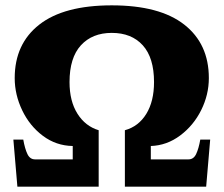

<svg xmlns="http://www.w3.org/2000/svg" viewBox="-20 -698 836 718"><path d="M30 -176H67Q73 -142 82.5 -122Q92 -102 111 -102H252V-152Q190 -153 140.5 -190Q91 -227 63 -285.5Q35 -344 35 -406Q35 -534 127 -606Q219 -678 398 -678Q577 -678 669 -606Q761 -534 761 -406Q761 -344 732.5 -286.5Q704 -229 654 -191.5Q604 -154 544 -152V-102H685Q704 -102 713.5 -122Q723 -142 729 -176H766L751 0H447V-211Q498 -225 527 -272Q556 -319 556 -391Q556 -482 514 -528.5Q472 -575 398 -575Q325 -575 282.5 -528.5Q240 -482 240 -391Q240 -320 269.5 -273Q299 -226 349 -211V0H45Z"/></svg>

Font: Taviraj Black
Style: Regular
Weight: 900
Designer: Katatrad Team
Foundry: CadsonDemak
Version: Version 1.030